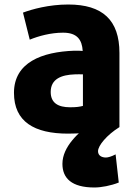

<svg xmlns="http://www.w3.org/2000/svg" viewBox="-20 -572 608 852"><path d="M399 260C298 260 257 219 257 155C257 78 330 15 385 -27H510V-8C454 27 415 74 415 99C415 119 432 127 450 127C459 127 474 123 493 113L507 238C472 252 429 260 399 260ZM510 -13C464 4 381 21 282 21C132 21 42 -32 42 -160C42 -295 166 -342 310 -347C324 -347 338 -347 347 -346C344 -395 323 -427 260 -427C205 -427 151 -412 112 -396L82 -516C122 -531 197 -552 283 -552C435 -552 510 -483 510 -337ZM348 -102V-242C337 -242 324 -243 312 -242C253 -240 205 -222 205 -164C205 -115 238 -96 291 -96C319 -96 332 -98 348 -102Z"/></svg>

Font: Repo ExtraBold
Style: Bold
Weight: 700
Designer: Stefan Peev
Foundry: Context Ltd
Version: Version 1.502